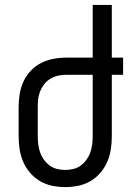

<svg xmlns="http://www.w3.org/2000/svg" viewBox="-20 -755 540 783"><path d="M246 8Q219 8 192.5 2.5Q166 -3 143 -16.5Q120 -30 102.5 -50.5Q85 -71 74.5 -95.5Q64 -120 60 -146.5Q56 -173 56 -200V-320Q56 -346 60.5 -372.5Q65 -399 76 -423Q87 -447 105.5 -466.5Q124 -486 147.5 -498Q171 -510 197.5 -515Q224 -520 250 -520H358V-735H436V-520H482V-450H436V-200Q436 -173 432 -146.5Q428 -120 417.5 -95.5Q407 -71 389.5 -50.5Q372 -30 349 -16.5Q326 -3 299.5 2.5Q273 8 246 8ZM246 -62Q263 -62 279.5 -66Q296 -70 309.5 -80Q323 -90 333 -104Q343 -118 348.5 -134Q354 -150 356 -166.5Q358 -183 358 -200V-450H250Q233 -450 217 -446.5Q201 -443 186.5 -434.5Q172 -426 161.5 -413Q151 -400 144.5 -384.5Q138 -369 136 -353Q134 -337 134 -320V-200Q134 -183 136 -166.5Q138 -150 143.5 -134Q149 -118 159 -104Q169 -90 182.5 -80Q196 -70 212.5 -66Q229 -62 246 -62Z"/></svg>

Font: Iosevka Term Curly
Style: Regular
Weight: 400
Designer: Belleve Invis
Foundry: Belleve Invis
Version: Version 32.3.0